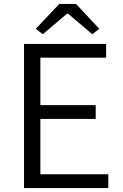

<svg xmlns="http://www.w3.org/2000/svg" viewBox="-20 -955 624 975"><path d="M102 0H530V-70H185V-351H466V-421H185V-662H519V-732H102ZM197 -781 321 -886H325L449 -781L484 -809L366 -935H281L162 -809Z"/></svg>

Font: Noto Sans JP DemiLight
Style: Regular
Weight: 350
Designer: Ryoko NISHIZUKA 西塚涼子 (kana, bopomofo & ideographs); Paul D. Hunt (Latin, Greek & Cyrillic); Sandoll Communications 산돌커뮤니
Foundry: Adobe
Version: Version 2.004;hotconv 1.0.118;makeotfexe 2.5.65603